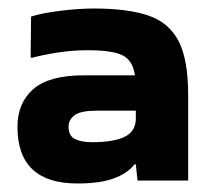

<svg xmlns="http://www.w3.org/2000/svg" viewBox="-20 -711 499 451"><path d="M201 -691Q280 -691 328.5 -674.5Q377 -658 399.5 -614.5Q422 -571 422 -488V-287H303L299 -325H296Q280 -304 247.5 -292Q215 -280 162 -280Q21 -280 21 -413Q21 -469 58 -501.5Q95 -534 176 -534H297Q292 -569 268 -581Q244 -593 186 -593Q150 -593 115 -587.5Q80 -582 54 -575L52 -577L53 -672Q77 -680 120.5 -685.5Q164 -691 201 -691ZM196 -377Q247 -377 272.5 -389.5Q298 -402 299 -430V-451H206Q170 -451 155.5 -440.5Q141 -430 141 -413Q141 -392 156 -384.5Q171 -377 196 -377Z"/></svg>

Font: Bakbak One
Style: Regular
Weight: 400
Designer: Saumya Kishore and Sanchit Sawaria
Foundry: A Good Feeling
Version: Version 1.003; ttfautohint (v1.8.3)